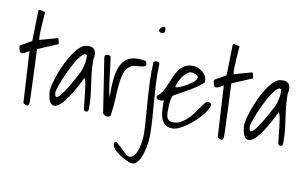

<svg xmlns="http://www.w3.org/2000/svg" viewBox="-140 -1012 2484 1562"><g transform="rotate(10 1102.5 -231.0)"><path d="M51.8 -417Q42 -412.1 33.7 -406.7Q25.4 -401.4 17.6 -397Q9.8 -392.6 2 -390.6Q-5.9 -388.7 -14.6 -390.6Q-20.5 -390.6 -24.4 -397.9Q-28.3 -405.3 -30.8 -414.6Q-33.2 -423.8 -34.2 -433.1Q-35.2 -442.4 -34.2 -447.3L59.6 -501L65.4 -751Q67.4 -763.7 81.1 -761.2Q94.7 -758.8 109.4 -754.9Q111.3 -754.9 115.7 -753.4Q120.1 -752 122.1 -751Q120.1 -724.6 117.7 -693.8Q115.2 -663.1 113.3 -632.3Q111.3 -601.6 110.8 -572.3Q110.4 -543 113.3 -519.5L259.8 -560.5Q263.7 -561.5 266.1 -555.2Q268.6 -548.8 271 -540Q273.4 -531.2 274.4 -522.5Q275.4 -513.7 275.4 -513.7L109.4 -443.4Q109.4 -434.6 110.8 -401.4Q112.3 -368.2 114.3 -322.8Q116.2 -277.3 118.2 -225.1Q120.1 -172.9 122.1 -127.9Q124 -83 125 -49.3Q126 -15.6 126 -6.8Q124 22.5 108.9 22.5Q93.8 22.5 76.2 7.8Z M571.3 -25.4Q566.4 -50.8 563 -86.4Q559.6 -122.1 555.7 -158.7Q551.8 -195.3 546.4 -227.5Q541 -259.8 530.3 -280.3Q480.5 -178.7 442.4 -120.6Q404.3 -62.5 375.5 -37.6Q346.7 -12.7 327.1 -13.7Q307.6 -14.6 294.9 -31.2Q282.2 -47.9 276.9 -73.7Q271.5 -99.6 269.5 -122.1Q269.5 -143.6 279.3 -182.6Q289.1 -221.7 305.7 -268.1Q322.3 -314.5 345.2 -362.3Q368.2 -410.2 394.5 -449.2Q420.9 -488.3 449.2 -513.7Q477.5 -539.1 505.9 -539.1Q547.9 -545.9 567.9 -521Q587.9 -496.1 575.2 -437.5Q575.2 -373 580.6 -327.1Q585.9 -281.2 592.3 -239.3Q598.6 -197.3 604 -151.4Q609.4 -105.5 609.4 -41Q609.4 -29.3 606.9 -21Q604.5 -12.7 583 -12.7Q580.1 -12.7 575.7 -17.6Q571.3 -22.5 571.3 -25.4ZM518.6 -461.9Q507.8 -477.5 489.3 -464.8Q470.7 -452.1 450.2 -422.9Q429.7 -393.6 408.2 -352.5Q386.7 -311.5 368.2 -269.5Q349.6 -227.5 335.9 -189.9Q322.3 -152.3 317.4 -127.9Q317.4 -92.8 328.1 -88.4Q338.9 -84 354.5 -99.6Q370.1 -115.2 390.1 -144.5Q410.2 -173.8 429.2 -207Q448.2 -240.2 465.3 -271.5Q482.4 -302.7 492.2 -322.3Q501 -342.8 505.9 -360.4Q510.7 -377.9 514.2 -394Q517.6 -410.2 518.1 -426.8Q518.6 -443.4 518.6 -461.9Z M660.2 -470.7V-478.5Q660.2 -488.3 667.5 -492.2Q674.8 -496.1 684.6 -496.1Q692.4 -496.1 699.2 -494.6Q706.1 -493.2 710 -483.4Q712.9 -468.8 715.8 -442.9Q718.8 -417 722.7 -385.7Q726.6 -354.5 731 -319.8Q735.4 -285.2 739.7 -254.4Q744.1 -223.6 749 -199.2Q753.9 -174.8 759.8 -162.1Q756.8 -255.9 765.6 -324.7Q774.4 -393.6 799.3 -437Q824.2 -480.5 867.7 -497.6Q911.1 -514.6 976.6 -504.9Q1006.8 -504.9 1006.8 -472.7Q1006.8 -460 990.2 -455.6Q973.6 -451.2 953.1 -449.7Q932.6 -448.2 913.1 -446.3Q893.6 -444.3 884.8 -436.5Q849.6 -417 835.4 -376Q821.3 -335 815.4 -279.3Q809.6 -223.6 807.1 -157.7Q804.7 -91.8 793.9 -22.5Q793.9 -12.7 786.1 -7.8Q778.3 -2.9 767.1 -2.9Q755.9 -2.9 745.6 -7.8Q735.4 -12.7 729.5 -22.5Z M859.4 209Q859.4 190.4 866.7 189Q874 187.5 885.7 196.3Q897.5 205.1 913.1 219.7Q928.7 234.4 944.3 250Q960 265.6 974.1 276.4Q988.3 287.1 999 288.1Q1017.6 288.1 1030.8 276.9Q1043.9 265.6 1053.7 247.1Q1063.5 228.5 1069.8 205.6Q1076.2 182.6 1079.6 160.6Q1083 138.7 1084.5 119.6Q1085.9 100.6 1085.9 87.9Q1084 13.7 1077.6 -59.6Q1071.3 -132.8 1066.4 -205.1Q1061.5 -277.3 1058.6 -351.1Q1055.7 -424.8 1060.5 -500Q1064.5 -509.8 1071.3 -511.7Q1078.1 -513.7 1085 -513.7Q1093.8 -513.7 1100.1 -511.7Q1106.4 -509.8 1110.4 -500Q1106.4 -418 1110.4 -343.3Q1114.3 -268.6 1120.1 -195.8Q1126 -123 1131.3 -49.8Q1136.7 23.4 1136.7 102.5Q1136.7 114.3 1134.3 135.7Q1131.8 157.2 1127 183.1Q1122.1 209 1113.8 236.3Q1105.5 263.7 1094.2 286.1Q1083 308.6 1068.4 323.2Q1053.7 337.9 1035.2 337.9Q1017.6 337.9 988.3 325.2Q959 312.5 930.7 294.4Q902.3 276.4 880.9 253.4Q859.4 230.5 859.4 209ZM1060.5 -768.6Q1060.5 -773.4 1064.9 -779.3Q1069.3 -785.2 1074.7 -790Q1080.1 -794.9 1086.9 -797.4Q1093.8 -799.8 1097.7 -799.8Q1107.4 -799.8 1109.4 -790Q1111.3 -780.3 1111.3 -775.4Q1111.3 -749 1085 -749Q1075.2 -749 1067.9 -753.4Q1060.5 -757.8 1060.5 -768.6Z M1197.3 -210.9Q1192.4 -210 1182.6 -208Q1172.9 -206.1 1162.1 -207Q1151.4 -208 1143.1 -212.9Q1134.8 -217.8 1134.8 -229.5Q1134.8 -236.3 1137.7 -239.3Q1140.6 -242.2 1147.5 -248Q1168.9 -265.6 1184.1 -293.5Q1199.2 -321.3 1211.9 -353Q1224.6 -384.8 1238.8 -416.5Q1252.9 -448.2 1271.5 -473.6Q1290 -499 1317.4 -514.6Q1344.7 -530.3 1384.8 -529.3Q1401.4 -529.3 1421.9 -521.5Q1442.4 -513.7 1460 -500.5Q1477.5 -487.3 1489.3 -468.8Q1501 -450.2 1501 -427.7Q1505.9 -419.9 1491.7 -405.3Q1477.5 -390.6 1453.1 -373.5Q1428.7 -356.4 1397.9 -338.4Q1367.2 -320.3 1338.9 -304.7Q1310.5 -289.1 1289.1 -277.3Q1267.6 -265.6 1260.7 -259.8Q1255.9 -250 1252.9 -237.3Q1250 -224.6 1248.5 -213.4Q1247.1 -202.1 1246.6 -192.9Q1246.1 -183.6 1246.1 -178.7Q1246.1 -160.2 1244.6 -137.7Q1243.2 -115.2 1246.6 -95.2Q1250 -75.2 1262.7 -62Q1275.4 -48.8 1305.7 -48.8Q1337.9 -48.8 1366.2 -64.9Q1394.5 -81.1 1418.9 -104.5Q1443.4 -127.9 1463.4 -155.3Q1483.4 -182.6 1499.5 -206.5Q1515.6 -230.5 1528.3 -246.1Q1541 -261.7 1549.8 -261.7Q1559.6 -261.7 1570.8 -258.3Q1582 -254.9 1582 -242.2Q1582 -224.6 1567.9 -200.2Q1553.7 -175.8 1530.8 -148.4Q1507.8 -121.1 1478 -94.2Q1448.2 -67.4 1418 -46.4Q1387.7 -25.4 1358.4 -12.2Q1329.1 1 1306.6 1Q1262.7 1 1240.2 -20.5Q1217.8 -42 1208.5 -74.2Q1199.2 -106.4 1198.7 -143.1Q1198.2 -179.7 1197.3 -210.9ZM1377 -474.6Q1360.4 -474.6 1341.8 -458.5Q1323.2 -442.4 1307.1 -419.4Q1291 -396.5 1280.8 -372.6Q1270.5 -348.6 1270.5 -333Q1285.2 -333 1313 -344.2Q1340.8 -355.5 1368.2 -372.1Q1395.5 -388.7 1416 -407.2Q1436.5 -425.8 1436.5 -442.4Q1436.5 -451.2 1429.7 -457Q1422.9 -462.9 1413.6 -466.8Q1404.3 -470.7 1394.5 -472.7Q1384.8 -474.6 1377 -474.6Z M1657.2 -417Q1647.5 -412.1 1639.2 -406.7Q1630.9 -401.4 1623 -397Q1615.2 -392.6 1607.4 -390.6Q1599.6 -388.7 1590.8 -390.6Q1585 -390.6 1581.1 -397.9Q1577.1 -405.3 1574.7 -414.6Q1572.3 -423.8 1571.3 -433.1Q1570.3 -442.4 1571.3 -447.3L1665 -501L1670.9 -751Q1672.9 -763.7 1686.5 -761.2Q1700.2 -758.8 1714.8 -754.9Q1716.8 -754.9 1721.2 -753.4Q1725.6 -752 1727.5 -751Q1725.6 -724.6 1723.1 -693.8Q1720.7 -663.1 1718.8 -632.3Q1716.8 -601.6 1716.3 -572.3Q1715.8 -543 1718.8 -519.5L1865.2 -560.5Q1869.1 -561.5 1871.6 -555.2Q1874 -548.8 1876.5 -540Q1878.9 -531.2 1879.9 -522.5Q1880.9 -513.7 1880.9 -513.7L1714.8 -443.4Q1714.8 -434.6 1716.3 -401.4Q1717.8 -368.2 1719.7 -322.8Q1721.7 -277.3 1723.6 -225.1Q1725.6 -172.9 1727.5 -127.9Q1729.5 -83 1730.5 -49.3Q1731.4 -15.6 1731.4 -6.8Q1729.5 22.5 1714.4 22.5Q1699.2 22.5 1681.6 7.8Z M2176.8 -25.4Q2171.9 -50.8 2168.5 -86.4Q2165 -122.1 2161.1 -158.7Q2157.2 -195.3 2151.9 -227.5Q2146.5 -259.8 2135.7 -280.3Q2085.9 -178.7 2047.9 -120.6Q2009.8 -62.5 1981 -37.6Q1952.1 -12.7 1932.6 -13.7Q1913.1 -14.6 1900.4 -31.2Q1887.7 -47.9 1882.3 -73.7Q1877 -99.6 1875 -122.1Q1875 -143.6 1884.8 -182.6Q1894.5 -221.7 1911.1 -268.1Q1927.7 -314.5 1950.7 -362.3Q1973.6 -410.2 2000 -449.2Q2026.4 -488.3 2054.7 -513.7Q2083 -539.1 2111.3 -539.1Q2153.3 -545.9 2173.3 -521Q2193.4 -496.1 2180.7 -437.5Q2180.7 -373 2186 -327.1Q2191.4 -281.2 2197.8 -239.3Q2204.1 -197.3 2209.5 -151.4Q2214.8 -105.5 2214.8 -41Q2214.8 -29.3 2212.4 -21Q2210 -12.7 2188.5 -12.7Q2185.5 -12.7 2181.2 -17.6Q2176.8 -22.5 2176.8 -25.4ZM2124 -461.9Q2113.3 -477.5 2094.7 -464.8Q2076.2 -452.1 2055.7 -422.9Q2035.2 -393.6 2013.7 -352.5Q1992.2 -311.5 1973.6 -269.5Q1955.1 -227.5 1941.4 -189.9Q1927.7 -152.3 1922.9 -127.9Q1922.9 -92.8 1933.6 -88.4Q1944.3 -84 1960 -99.6Q1975.6 -115.2 1995.6 -144.5Q2015.6 -173.8 2034.7 -207Q2053.7 -240.2 2070.8 -271.5Q2087.9 -302.7 2097.7 -322.3Q2106.4 -342.8 2111.3 -360.4Q2116.2 -377.9 2119.6 -394Q2123 -410.2 2123.5 -426.8Q2124 -443.4 2124 -461.9Z"/></g></svg>

Font: Shadows Into Light
Style: Regular
Weight: 400
Designer: Kimberly Geswein
Foundry: Kimberly Geswein
Version: Version 001.000